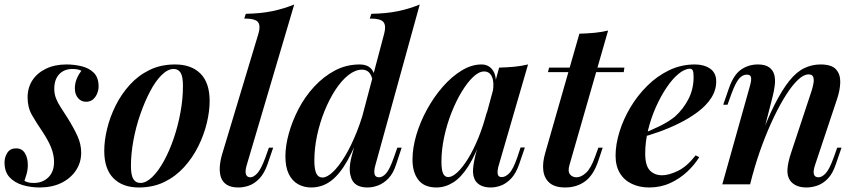

<svg xmlns="http://www.w3.org/2000/svg" viewBox="-39 -815 3788 849"><path d="M69 -15Q77 -11 86 -8.5Q95 -6 111 -6Q149 -6 174.5 -30.5Q200 -55 200 -99Q200 -131 186.5 -164Q173 -197 146 -237Q122 -272 102.5 -306Q83 -340 83 -384Q83 -427 104 -459.5Q125 -492 164 -511Q203 -530 255 -530Q289 -530 322 -522Q355 -514 376 -493Q397 -472 397 -432Q397 -418 391 -402.5Q385 -387 373 -376Q361 -365 341 -365Q320 -365 306 -381.5Q292 -398 292 -424Q292 -447 300.5 -467Q309 -487 321 -502Q307 -510 281 -510Q245 -510 223 -487Q201 -464 201 -422Q201 -400 208.5 -380.5Q216 -361 229.5 -340.5Q243 -320 260 -293Q288 -248 304 -212.5Q320 -177 320 -140Q320 -96 296.5 -61Q273 -26 232 -6Q191 14 136 14Q97 14 61.5 3.5Q26 -7 3.5 -31Q-19 -55 -19 -97Q-19 -120 -6.5 -139.5Q6 -159 32 -159Q58 -159 71 -138Q84 -117 84 -86Q84 -64 78.5 -45.5Q73 -27 69 -15Z M729 -510Q703 -510 676 -483.5Q649 -457 625 -411.5Q601 -366 581.5 -310Q562 -254 551 -194.5Q540 -135 540 -81Q540 -41 550.5 -23.5Q561 -6 582 -6Q607 -6 634 -32Q661 -58 685.5 -102.5Q710 -147 729 -202.5Q748 -258 759 -318Q770 -378 770 -435Q770 -477 759.5 -493.5Q749 -510 729 -510ZM422 -148Q422 -193 434.5 -245Q447 -297 472 -347.5Q497 -398 534.5 -439.5Q572 -481 622 -505.5Q672 -530 735 -530Q807 -530 847.5 -489.5Q888 -449 888 -368Q888 -323 875.5 -271Q863 -219 838 -168.5Q813 -118 775.5 -76.5Q738 -35 688 -10.5Q638 14 575 14Q503 14 462.5 -27Q422 -68 422 -148Z M1052 -85Q1044 -58 1048.5 -44.5Q1053 -31 1068 -31Q1082 -31 1098.5 -48.5Q1115 -66 1134 -117L1150 -162H1169L1144 -89Q1130 -49 1109 -26.5Q1088 -4 1064 5Q1040 14 1015 14Q983 14 964 2Q945 -10 938 -31Q931 -52 933 -79.5Q935 -107 945 -139L1104 -667Q1114 -701 1102 -717Q1090 -733 1041 -733L1048 -754Q1113 -755 1164 -765.5Q1215 -776 1262 -795Z M1621 -85Q1614 -61 1617 -46Q1620 -31 1637 -31Q1653 -31 1668.5 -48.5Q1684 -66 1702 -117L1718 -162H1737L1713 -89Q1700 -48 1678.5 -26Q1657 -4 1633 5Q1609 14 1586 14Q1524 14 1512 -35Q1506 -53 1508 -79Q1510 -105 1520 -139L1660 -667Q1669 -701 1657 -717Q1645 -733 1596 -733L1603 -754Q1669 -755 1720 -765.5Q1771 -776 1817 -795ZM1387 -30Q1407 -30 1433 -54.5Q1459 -79 1486.5 -124.5Q1514 -170 1539.5 -234Q1565 -298 1583 -376L1568 -268Q1533 -169 1498.5 -107Q1464 -45 1425 -15.5Q1386 14 1337 14Q1305 14 1279 -0.5Q1253 -15 1238 -45.5Q1223 -76 1223 -124Q1223 -170 1238 -224.5Q1253 -279 1281 -333Q1309 -387 1350 -431.5Q1391 -476 1441.5 -503Q1492 -530 1552 -530Q1582 -530 1599 -514.5Q1616 -499 1618 -470L1610 -450Q1606 -480 1594 -493.5Q1582 -507 1562 -507Q1532 -507 1501.5 -483Q1471 -459 1444 -417.5Q1417 -376 1396 -324Q1375 -272 1363 -215.5Q1351 -159 1351 -105Q1351 -67 1359.5 -48.5Q1368 -30 1387 -30Z M1943 -32Q1961 -32 1984 -53.5Q2007 -75 2031 -114Q2055 -153 2077 -207Q2099 -261 2115 -325L2094 -217Q2065 -132 2032.5 -81Q2000 -30 1964.5 -8Q1929 14 1891 14Q1837 14 1811 -19.5Q1785 -53 1785 -109Q1785 -161 1802 -218.5Q1819 -276 1849.5 -331.5Q1880 -387 1919 -431.5Q1958 -476 2002 -503Q2046 -530 2090 -530Q2124 -530 2142 -501.5Q2160 -473 2151 -415L2140 -409Q2147 -451 2136.5 -475Q2126 -499 2102 -499Q2079 -499 2053.5 -475Q2028 -451 2003 -410Q1978 -369 1957.5 -317Q1937 -265 1925 -209Q1913 -153 1913 -100Q1913 -63 1920.5 -47.5Q1928 -32 1943 -32ZM2168 -516Q2204 -517 2235.5 -520Q2267 -523 2296 -530L2167 -86Q2163 -74 2161.5 -61.5Q2160 -49 2163.5 -40.5Q2167 -32 2180 -32Q2196 -32 2213 -49Q2230 -66 2248 -118L2263 -163H2282L2257 -90Q2243 -49 2222 -26.5Q2201 -4 2177.5 5Q2154 14 2131 14Q2083 14 2063 -16Q2050 -38 2053 -70Q2056 -102 2066 -139Z M2722 -516 2719 -496H2384L2389 -516ZM2479 -85Q2471 -57 2481.5 -44Q2492 -31 2510 -31Q2531 -31 2552.5 -51Q2574 -71 2592 -121L2607 -162H2626L2606 -102Q2585 -40 2548 -13Q2511 14 2460 14Q2415 14 2391.5 -6Q2368 -26 2363.5 -60.5Q2359 -95 2372 -139L2523 -666Q2559 -667 2590.5 -670Q2622 -673 2650 -680Z M2792 -220Q2839 -238 2878.5 -257.5Q2918 -277 2945 -299Q2982 -332 3005 -376.5Q3028 -421 3028 -474Q3028 -497 3024 -504Q3020 -511 3012 -511Q2989 -511 2962 -489Q2935 -467 2909 -428.5Q2883 -390 2861.5 -342Q2840 -294 2827 -241Q2814 -188 2814 -136Q2814 -83 2834.5 -61.5Q2855 -40 2889 -40Q2918 -40 2958 -59Q2998 -78 3037 -128L3053 -120Q3033 -87 3000 -56Q2967 -25 2924.5 -5.5Q2882 14 2831 14Q2789 14 2755 -2Q2721 -18 2702 -49.5Q2683 -81 2683 -127Q2683 -176 2700 -231.5Q2717 -287 2748.5 -340Q2780 -393 2823.5 -436Q2867 -479 2920 -504.5Q2973 -530 3034 -530Q3074 -530 3101 -511.5Q3128 -493 3128 -455Q3128 -416 3106 -382Q3084 -348 3046.5 -320Q3009 -292 2964.5 -270Q2920 -248 2875 -232Q2830 -216 2791 -206Z M3278 0H3155L3276 -431Q3280 -445 3282 -457Q3284 -469 3280.5 -477Q3277 -485 3263 -485Q3244 -485 3228.5 -466.5Q3213 -448 3195 -399L3178 -352H3159L3185 -427Q3206 -486 3239 -508Q3272 -530 3312 -530Q3345 -530 3362.5 -517Q3380 -504 3385 -483.5Q3390 -463 3387 -438.5Q3384 -414 3378 -390ZM3315 -182Q3352 -285 3386 -352Q3420 -419 3452 -458.5Q3484 -498 3518 -514Q3552 -530 3589 -530Q3638 -530 3657.5 -508.5Q3677 -487 3676.5 -452.5Q3676 -418 3663 -379L3565 -85Q3556 -58 3560 -44.5Q3564 -31 3580 -31Q3595 -31 3611.5 -48Q3628 -65 3647 -117L3663 -162H3682L3657 -89Q3643 -47 3621.5 -25Q3600 -3 3575.5 5.5Q3551 14 3527 14Q3501 14 3482.5 5.5Q3464 -3 3454 -18Q3441 -37 3443 -67Q3445 -97 3459 -139L3550 -414Q3555 -430 3558 -446.5Q3561 -463 3557 -474.5Q3553 -486 3536 -486Q3515 -486 3490 -462.5Q3465 -439 3438 -397Q3411 -355 3384 -299Q3357 -243 3332.5 -177.5Q3308 -112 3289 -42Z"/></svg>

Font: Playfair Display SemiBold
Style: Italic
Weight: 600
Italic angle: -14°
Designer: Claus Eggers Sørensen
Foundry: Claus Eggers Sørensen
Version: Version 1.203